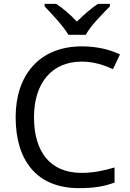

<svg xmlns="http://www.w3.org/2000/svg" viewBox="-20 -964 672 994"><path d="M334 -784H424C448 -829 511 -893 549 -931V-944H487C452 -921 414 -888 378 -852C345 -888 306 -921 271 -944H211V-931C247 -893 308 -829 334 -784ZM403 -645C467 -645 521 -626 565 -606L601 -682C547 -709 477 -724 404 -724C183 -724 61 -574 61 -358C61 -133 170 10 389 10C468 10 520 1 573 -19V-97C519 -81 464 -69 402 -69C238 -69 156 -180 156 -357C156 -536 250 -645 403 -645Z"/></svg>

Font: Noto Sans Cuneiform
Style: Regular
Weight: 400
Designer: Monotype Design Team
Foundry: Monotype Imaging Inc.
Version: Version 2.001